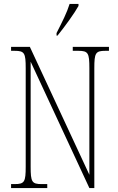

<svg xmlns="http://www.w3.org/2000/svg" viewBox="-20 -951 599 971"><path d="M266 -784V-771H271C309 -818 358 -886 377 -921V-931H332C318 -886 296 -843 266 -784ZM36 0H219V-20H191C141 -20 135 -31 135 -108V-639L432 0H457V-606C457 -683 463 -694 513 -694H531V-714H348V-694H376C426 -694 432 -683 432 -606V-67L131 -714H36V-694H54C104 -694 110 -683 110 -606V-108C110 -31 104 -20 54 -20H36Z"/></svg>

Font: Noto Serif Devanagari ExtraCondensed Thin
Style: Regular
Weight: 100
Width: 2
Designer: Universal Thirst, Indian Type Foundry and the Monotype Design Team
Foundry: Monotype Imaging Inc.
Version: Version 2.004